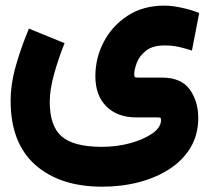

<svg xmlns="http://www.w3.org/2000/svg" viewBox="-20 -434 761 697"><path d="M214.4 -277.3Q193.4 -225.6 177 -167.5Q160.6 -109.4 160.6 -64.5Q160.6 22.9 203.4 60.8Q246.1 98.6 348.6 99.1Q403.8 99.1 452.9 85.7Q502 72.3 533.2 50.3Q564.5 28.3 564.5 2Q564.5 -4.9 562.3 -6.3Q560.1 -7.8 545.9 -7.8H475.6Q406.2 -7.8 366.2 -47.6Q326.2 -87.4 326.2 -157.7Q326.2 -223.6 356.7 -282Q387.2 -340.3 443.4 -377Q499.5 -413.6 577.1 -413.6Q604 -413.6 639.4 -406Q674.8 -398.4 703.1 -386.7L676.8 -250.5Q655.8 -257.3 631.8 -263.2Q607.9 -269 577.1 -269Q534.2 -269 510.3 -250.2Q486.3 -231.4 476.8 -206.5Q467.3 -181.6 467.3 -164.1Q467.3 -156.2 469.7 -154.3Q472.2 -152.3 480.5 -152.3H568.4Q637.7 -152.3 668.7 -109.4Q699.7 -66.4 699.7 -5.9Q699.7 54.2 672.4 100.6Q645 147 596.7 178.7Q548.3 210.4 485.4 227.1Q422.4 243.7 351.1 243.7Q197.3 243.7 107.9 164.3Q18.6 85 18.6 -67.9Q18.6 -129.4 38.1 -197.3Q57.6 -265.1 85 -330.1Z"/></svg>

Font: Vazir Black UI
Style: Black-UI
Weight: 900
Designer: Saber Rastikerdar
Foundry: Saber Rastikerdar
Version: Version 30.1.0